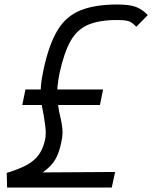

<svg xmlns="http://www.w3.org/2000/svg" viewBox="-20 -833 676 853"><path d="M11.5 0 10 -65Q66.5 -82 100.5 -101Q134.5 -120 153.2 -146.8Q172 -173.5 180.5 -213.5Q183 -227.5 183.2 -240.5Q183.5 -253.5 181.2 -272.5Q179 -291.5 174 -321.5Q166 -358.5 162.8 -388Q159.5 -417.5 161.8 -449Q164 -480.5 173 -522Q197 -634 234.8 -697.2Q272.5 -760.5 336.8 -786.8Q401 -813 502 -813Q555.5 -813 584 -802.2Q612.5 -791.5 636.5 -766L585.5 -714Q573.5 -727 563 -733.5Q552.5 -740 538 -742Q523.5 -744 499.5 -744Q422 -744 372.8 -723.5Q323.5 -703 294.2 -652Q265 -601 245 -510Q238 -475.5 235.5 -449Q233 -422.5 235 -396.8Q237 -371 242.5 -337.5Q250.5 -305.5 254.2 -283.5Q258 -261.5 257.8 -242.5Q257.5 -223.5 252.5 -201.5Q243 -154 225.2 -123.8Q207.5 -93.5 169.5 -67L491.5 -69L476.5 0ZM79 -366.5 93 -435.5H438L424 -366.5Z"/></svg>

Font: Victor Mono Thin
Style: Italic
Weight: 100
Italic angle: -12°
Monospace: yes
Designer: Rune Bjørnerås
Version: Version 1.561;gftools[0.9.30]